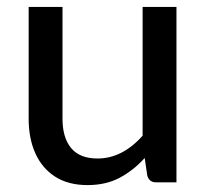

<svg xmlns="http://www.w3.org/2000/svg" viewBox="-20 -528 599 556"><path d="M233.5 8Q178 8 140 -16.2Q102 -40.5 82.5 -83.8Q63 -127 63 -184V-508H161V-184Q161 -129.5 186 -99.2Q211 -69 262.5 -69Q334 -69 393 -135V-508H491V0H432Q412 0 406.5 -19.5L399 -70.5Q366.5 -34.5 326.5 -13.2Q286.5 8 233.5 8Z"/></svg>

Font: Verano Sans Medium
Style: Regular
Weight: 500
Designer: Lukasz Dziedzic with Adam Twardoch and Botio Nikoltchev
Foundry: tyPoland Lukasz Dziedzic
Version: Version 3.001;December 28, 2019;FontCreator 12.0.0.2547 64-b